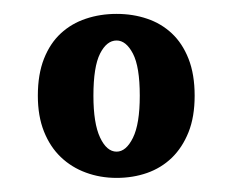

<svg xmlns="http://www.w3.org/2000/svg" viewBox="-20 -663 333 275"><path d="M147 -643.1Q170.4 -643.1 190.7 -636.2Q210.9 -629.4 226.1 -615.2Q241.2 -601.1 250 -578.9Q258.8 -556.6 258.8 -525.9Q258.8 -495.6 250 -473.6Q241.2 -451.7 226.1 -437Q210.9 -422.4 190.7 -415.3Q170.4 -408.2 147 -408.2Q123.5 -408.2 103 -415.8Q82.5 -423.3 67.1 -438Q51.8 -452.6 43 -474.6Q34.2 -496.6 34.2 -525.9Q34.2 -556.6 43 -578.9Q51.8 -601.1 67.1 -615.2Q82.5 -629.4 103 -636.2Q123.5 -643.1 147 -643.1ZM147 -605Q132.8 -605 123.3 -586.2Q113.8 -567.4 113.8 -525.9Q113.8 -486.3 123.3 -466.1Q132.8 -445.8 147 -445.8Q160.6 -445.8 170.4 -465.6Q180.2 -485.4 180.2 -525.9Q180.2 -567.4 170.4 -586.2Q160.6 -605 147 -605Z"/></svg>

Font: Peralta
Style: Regular
Weight: 400
Designer: Astigmatic (AOETI)
Foundry: Astigmatic (AOETI)
Version: Version 1.000